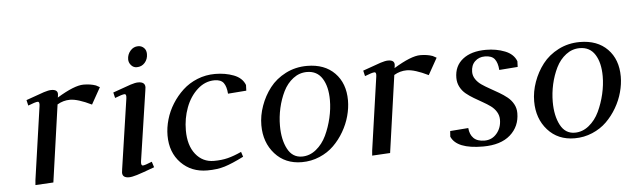

<svg xmlns="http://www.w3.org/2000/svg" viewBox="-43 -766 3031 923"><g transform="rotate(-5 1472.0 -304.5)"><path d="M87.9 -405.8Q151.9 -429.2 174.6 -436.5Q197.3 -443.8 210.9 -443.8Q241.2 -443.8 241.2 -421.9Q241.2 -416 240.2 -411.1L238.8 -404.8Q323.2 -456.1 367.2 -456.1Q400.9 -456.1 426.8 -446.8L444.8 -437L399.9 -356.9Q334 -389.2 295.9 -389.2Q263.7 -389.2 234.9 -372.1L182.1 0L95.2 4.9L97.2 -19L147.9 -372.1Q150.9 -393.1 141.1 -393.1Q129.9 -393.1 94.2 -378.9Z M506.8 -405.8Q570.8 -429.2 593.5 -436.5Q616.2 -443.8 629.9 -443.8Q663.1 -443.8 663.1 -418Q663.1 -413.6 661.1 -401.9L610.8 -64.9Q607.9 -43.9 618.2 -43.9Q627.4 -43.9 662.1 -58.1L670.9 -30.8Q610.4 -8.3 585.4 -0.7Q560.5 6.8 546.9 6.8Q515.1 6.8 515.1 -18.1Q515.1 -21.5 517.1 -35.2L566.9 -372.1Q569.8 -393.1 560.1 -393.1Q548.8 -393.1 513.2 -378.9ZM591.8 -558.1Q591.8 -581.5 607.2 -599.4Q622.6 -617.2 645 -617.2Q661.1 -617.2 672.6 -606.2Q684.1 -595.2 684.1 -576.2Q684.1 -551.3 668.9 -534.2Q653.8 -517.1 629.9 -517.1Q613.8 -517.1 602.8 -529.8Q591.8 -542.5 591.8 -558.1Z M748.5 -176.8Q748.5 -214.8 759.8 -253.9Q771 -293 793.2 -328.4Q815.4 -363.8 845.5 -391.6Q875.5 -419.4 916 -435.8Q956.5 -452.1 1001.5 -452.1Q1050.8 -452.1 1091.6 -436.5Q1132.3 -420.9 1145.5 -386.2L1144.5 -358.9L1055.7 -352.1Q1053.2 -386.7 1040.3 -404.3Q1027.3 -421.9 996.6 -421.9Q950.7 -421.9 913.8 -388.4Q877 -355 857.7 -303.2Q838.4 -251.5 838.4 -193.8Q838.4 -121.1 872.3 -78.6Q906.2 -36.1 960.4 -36.1Q998 -36.1 1027.8 -43.7Q1057.6 -51.3 1093.8 -67.9L1101.6 -43.9Q1045.4 -15.6 1009 -4.4Q972.7 6.8 924.8 6.8Q847.7 6.8 798.1 -44.2Q748.5 -95.2 748.5 -176.8Z M1202.1 -187Q1202.1 -233.4 1218.8 -280Q1235.4 -326.7 1265.1 -365.2Q1294.9 -403.8 1342 -428Q1389.2 -452.1 1445.3 -452.1Q1529.8 -452.1 1578.6 -402.3Q1627.4 -352.5 1627.4 -270Q1627.4 -233.4 1616.9 -194.8Q1606.4 -156.2 1585.4 -120.1Q1564.5 -84 1535.6 -55.7Q1506.8 -27.3 1466.6 -10.3Q1426.3 6.8 1381.3 6.8Q1300.8 6.8 1251.5 -48.3Q1202.1 -103.5 1202.1 -187ZM1291 -176.8Q1291 -109.4 1314.5 -64.7Q1337.9 -20 1384.3 -20Q1421.4 -20 1452.4 -45.2Q1483.4 -70.3 1502 -109.6Q1520.5 -148.9 1530.8 -193.1Q1541 -237.3 1541 -278.8Q1541 -344.2 1516.1 -383.5Q1491.2 -422.9 1442.4 -422.9Q1405.8 -422.9 1376 -400.1Q1346.2 -377.4 1328.1 -340.8Q1310.1 -304.2 1300.5 -261.7Q1291 -219.2 1291 -176.8Z M1712.9 -405.8Q1776.9 -429.2 1799.6 -436.5Q1822.3 -443.8 1835.9 -443.8Q1866.2 -443.8 1866.2 -421.9Q1866.2 -416 1865.2 -411.1L1863.8 -404.8Q1948.2 -456.1 1992.2 -456.1Q2025.9 -456.1 2051.8 -446.8L2069.8 -437L2024.9 -356.9Q1959 -389.2 1920.9 -389.2Q1888.7 -389.2 1859.9 -372.1L1807.1 0L1720.2 4.9L1722.2 -19L1772.9 -372.1Q1775.9 -393.1 1766.1 -393.1Q1754.9 -393.1 1719.2 -378.9Z M2102.1 -53.2 2104 -80.1 2191.9 -86.9Q2194.3 -55.7 2212.2 -37.8Q2230 -20 2265.1 -20Q2300.8 -20 2324 -47.4Q2347.2 -74.7 2347.2 -113.8Q2347.2 -134.3 2336.7 -151.6Q2326.2 -168.9 2309.3 -181.2Q2292.5 -193.4 2272 -204.8Q2251.5 -216.3 2231 -228.5Q2210.4 -240.7 2193.6 -254.4Q2176.8 -268.1 2166.3 -288.1Q2155.8 -308.1 2155.8 -332Q2155.8 -389.2 2196.8 -421.6Q2237.8 -454.1 2309.1 -454.1Q2358.9 -454.1 2400.4 -437.7Q2441.9 -421.4 2455.1 -386.2L2454.1 -358.9L2364.7 -352.1Q2362.3 -386.7 2348.4 -404.8Q2334.5 -422.9 2300.8 -422.9Q2272 -422.9 2252.9 -404.3Q2233.9 -385.7 2233.9 -354Q2233.9 -335 2244.9 -318.6Q2255.9 -302.2 2273.4 -290.3Q2291 -278.3 2312.3 -266.6Q2333.5 -254.9 2354.7 -242.4Q2376 -230 2393.6 -215.8Q2411.1 -201.7 2422.1 -181.9Q2433.1 -162.1 2433.1 -138.2Q2433.1 -73.7 2387 -33Q2340.8 7.8 2254.9 7.8Q2128.4 7.8 2102.1 -53.2Z M2518.6 -187Q2518.6 -233.4 2535.2 -280Q2551.8 -326.7 2581.5 -365.2Q2611.3 -403.8 2658.4 -428Q2705.6 -452.1 2761.7 -452.1Q2846.2 -452.1 2895 -402.3Q2943.8 -352.5 2943.8 -270Q2943.8 -233.4 2933.3 -194.8Q2922.9 -156.2 2901.9 -120.1Q2880.9 -84 2852.1 -55.7Q2823.2 -27.3 2783 -10.3Q2742.7 6.8 2697.8 6.8Q2617.2 6.8 2567.9 -48.3Q2518.6 -103.5 2518.6 -187ZM2607.4 -176.8Q2607.4 -109.4 2630.9 -64.7Q2654.3 -20 2700.7 -20Q2737.8 -20 2768.8 -45.2Q2799.8 -70.3 2818.4 -109.6Q2836.9 -148.9 2847.2 -193.1Q2857.4 -237.3 2857.4 -278.8Q2857.4 -344.2 2832.5 -383.5Q2807.6 -422.9 2758.8 -422.9Q2722.2 -422.9 2692.4 -400.1Q2662.6 -377.4 2644.5 -340.8Q2626.5 -304.2 2616.9 -261.7Q2607.4 -219.2 2607.4 -176.8Z"/></g></svg>

Font: Dehuti Alt
Style: Bold-Italic
Weight: 700
Version: Version 1.2